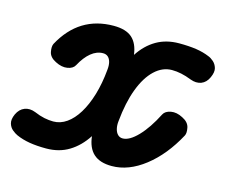

<svg xmlns="http://www.w3.org/2000/svg" viewBox="-112 -611 848 722"><g transform="rotate(15 312.0 -250.0)"><path d="M120.5 5.5Q84.5 5.5 56 0.8Q27.5 -4 4 -14.5Q-5 -18.5 -16 -27.5Q-27 -36.5 -31.2 -51.2Q-35.5 -66 -26 -87.5Q-15.5 -110 3.8 -117.5Q23 -125 46 -116Q67 -107 85.5 -103.2Q104 -99.5 120.5 -99.5Q148 -99.5 172.2 -116.5Q196.5 -133.5 216 -165.2Q235.5 -197 248.8 -241.2Q262 -285.5 267 -339.5Q269 -357 265.8 -369.8Q262.5 -382.5 255 -389.2Q247.5 -396 235.5 -396Q211 -396 189 -378Q167 -360 149 -326.5Q141.5 -312 119.8 -308.2Q98 -304.5 73 -317.5Q48.5 -329.5 44.5 -349.8Q40.5 -370 46 -381.5Q113.5 -506 248 -506Q295.5 -506 319.5 -484.8Q343.5 -463.5 349 -420Q376 -461.5 414.2 -483.8Q452.5 -506 502.5 -506Q540 -506 568.8 -501.8Q597.5 -497.5 621 -487.5Q630.5 -484 641 -474.8Q651.5 -465.5 655.8 -450.8Q660 -436 650 -414Q640 -391.5 620.8 -384.2Q601.5 -377 578 -386Q538 -402 502.5 -402Q465.5 -402 435 -373.2Q404.5 -344.5 384.5 -291.2Q364.5 -238 357.5 -164.5Q355.5 -148 358.8 -134.5Q362 -121 369.8 -113.2Q377.5 -105.5 389 -105.5Q415 -105.5 447.5 -139.2Q480 -173 509.5 -231Q517 -245.5 538.8 -249.5Q560.5 -253.5 585 -240.5Q609.5 -228.5 613.8 -208Q618 -187.5 612.5 -177Q567 -92.5 504 -43.5Q441 5.5 376 5.5Q329.5 5.5 305 -16.8Q280.5 -39 275.5 -84Q247.5 -41 209.2 -17.8Q171 5.5 120.5 5.5Z"/></g></svg>

Font: Edu AU VIC WA NT Hand SemiBold
Style: Regular
Weight: 600
Version: Version 1.001